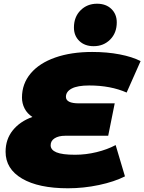

<svg xmlns="http://www.w3.org/2000/svg" viewBox="-20 -995 775 1031"><path d="M334 -475Q334 -440 404 -440H596L561 -266H330Q295 -266 273.5 -252.5Q252 -239 252 -215Q252 -190 283 -177Q314 -164 383 -164Q441 -164 498.5 -178Q556 -192 601 -216L651 -48Q594 -19 511.5 -1.5Q429 16 345 16Q187 16 98.5 -36Q10 -88 10 -180Q10 -247 48.5 -295Q87 -343 154 -367Q126 -385 112 -412.5Q98 -440 98 -471Q98 -545 144.5 -600.5Q191 -656 276.5 -686Q362 -716 475 -716Q555 -716 622.5 -703Q690 -690 735 -667L660 -498Q574 -536 459 -536Q396 -536 365 -519.5Q334 -503 334 -475ZM377 -847Q377 -904 412.5 -939.5Q448 -975 501 -975Q549 -975 578 -947Q607 -919 607 -875Q607 -818 571.5 -782.5Q536 -747 483 -747Q435 -747 406 -775Q377 -803 377 -847Z"/></svg>

Font: Montserrat Alternates Black
Style: Italic
Weight: 900
Italic angle: -11.3°
Designer: Julieta Ulanovsky
Foundry: Julieta Ulanovsky
Version: Version 7.200